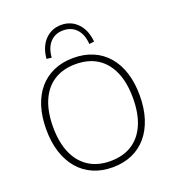

<svg xmlns="http://www.w3.org/2000/svg" viewBox="-164 -1057 1078 1190"><g transform="rotate(-20 375.5 -461.5)"><path d="M375 8Q304 8 247 -17Q190 -42 150 -89Q110 -136 88.5 -202.5Q67 -269 67 -353Q67 -437 88 -503.5Q109 -570 149 -616.5Q189 -663 246 -688Q303 -713 375 -713Q447 -713 504 -688.5Q561 -664 601.5 -617Q642 -570 663 -503.5Q684 -437 684 -354Q684 -270 662.5 -203Q641 -136 601 -89Q561 -42 504 -17Q447 8 375 8ZM375 -33Q459 -33 518 -70.5Q577 -108 608 -179.5Q639 -251 639 -353Q639 -455 608 -526Q577 -597 518.5 -634.5Q460 -672 375 -672Q292 -672 233 -634.5Q174 -597 143 -525.5Q112 -454 112 -353Q112 -252 143 -180.5Q174 -109 233 -71Q292 -33 375 -33ZM251 -760 218 -764Q225 -842 268 -886.5Q311 -931 375 -931Q439 -931 482 -886.5Q525 -842 532 -764L499 -760Q495 -825 461.5 -860Q428 -895 375 -895Q322 -895 289 -860Q256 -825 251 -760Z"/></g></svg>

Font: Nunito Sans 12pt ExtraLight
Style: Regular
Weight: 200
Version: Version 3.101;gftools[0.9.27]